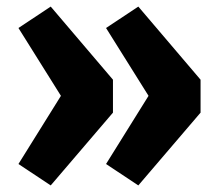

<svg xmlns="http://www.w3.org/2000/svg" viewBox="-20 -576 665 583"><path d="M323 -334V-234L134 -13L36 -78L165 -285L36 -491L134 -556ZM589 -334V-234L400 -13L302 -78L431 -285L302 -491L400 -556Z"/></svg>

Font: Fira Sans BGR
Style: Bold
Weight: 700
Designer: bBox Type GmbH & Carrois Corporate GbR & Edenspiekermann AG
Foundry: bBox Type GmbH & Carrois Corporate GbR & Edenspiekermann AG
Version: Version 4.301